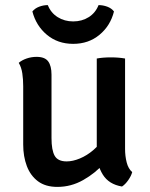

<svg xmlns="http://www.w3.org/2000/svg" viewBox="-20 -724 588 753"><path d="M470.5 -140Q470.5 -112 476.8 -87.2Q483 -62.5 498.5 -49Q494.5 -34 483 -17.5Q471.5 -1 458.5 7.5Q407 -1 383.2 -39.2Q359.5 -77.5 359.5 -128V-494.5Q383 -499 415 -499Q446 -499 470.5 -494.5ZM71 -386Q71 -412.5 67.5 -436.2Q64 -460 53.5 -477.5Q65.5 -488 84.2 -494.5Q103 -501 123.5 -501Q156 -501 169 -483.2Q182 -465.5 182 -431V-182.5Q182 -135 194.5 -113Q207 -91 241.5 -91Q265.5 -91 293.2 -102.5Q321 -114 346.5 -135.8Q372 -157.5 387.5 -187.5V-83Q354 -45 306.5 -18Q259 9 205 9Q158.5 9 129 -13Q99.5 -35 85.2 -72.8Q71 -110.5 71 -157ZM427 -679Q413 -623 370.2 -587.5Q327.5 -552 267 -552Q206.5 -552 164 -587.5Q121.5 -623 107 -679Q117 -691.5 133.8 -697.8Q150.5 -704 167.5 -704Q179.5 -673.5 206.2 -656.8Q233 -640 267 -640Q301.5 -640 328 -656.8Q354.5 -673.5 366.5 -704Q384 -704 400.8 -697.8Q417.5 -691.5 427 -679Z"/></svg>

Font: Signika Negative Medium
Style: Regular
Weight: 500
Designer: Anna Giedry
Foundry: Anna Giedry
Version: Version 2.001